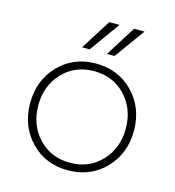

<svg xmlns="http://www.w3.org/2000/svg" viewBox="-113 -851 872 956"><g transform="rotate(15 323.5 -373.0)"><path d="M131.5 -68.5Q207 10 323 10Q439 10 515 -68.5Q591 -147 591 -265Q591 -383 515 -461.5Q439 -540 323 -540Q207 -540 131.5 -461.5Q56 -383 56 -265Q56 -147 131.5 -68.5ZM323 -29Q225 -29 161.5 -96.5Q98 -164 98 -265Q98 -366 161.5 -433.5Q225 -501 323 -501Q422 -501 485.5 -433.5Q549 -366 549 -265Q549 -164 485.5 -96.5Q422 -29 323 -29ZM332 -756H385L273 -600H234ZM460 -756H514L401 -600H362Z"/></g></svg>

Font: Roundo Light
Style: Regular
Weight: 300
Designer: Namrata Goyal (Gurmukhi), Shiva Nallaperumal (Latin)
Foundry: Indian Type Foundry
Version: Version 1.000;PS 1.0;hotconv 1.0.88;makeotf.lib2.5.647800